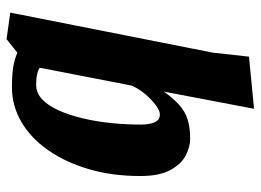

<svg xmlns="http://www.w3.org/2000/svg" viewBox="-122 -452 776 571"><g transform="rotate(-90 265.5 -167.0)"><path d="M227 201 278 -67Q258 -39 238.5 -21.5Q219 -4 195 3.5Q171 11 137 11Q114 11 88.5 -2Q63 -15 45 -47.5Q27 -80 27 -137Q27 -221 47.5 -290.5Q68 -360 104 -411.5Q140 -463 188 -491Q236 -519 291 -519Q326 -519 349 -515.5Q372 -512 394 -503L434 -535L513 -524L394 78L382 186ZM210 -79Q221 -79 237.5 -91Q254 -103 270.5 -122.5Q287 -142 296 -163L349 -436Q343 -441 330 -444Q317 -447 299 -447Q274 -447 255 -429Q236 -411 222 -379.5Q208 -348 198.5 -308Q189 -268 184.5 -224Q180 -180 180 -136Q180 -110 187 -94.5Q194 -79 210 -79Z"/></g></svg>

Font: Manuale ExtraBold
Style: Italic
Weight: 800
Italic angle: -11°
Designer: Eduardo Tunni / Pablo Cosgaya
Foundry: Eduardo Tunni / Pablo Cosgaya
Version: Version 1.002